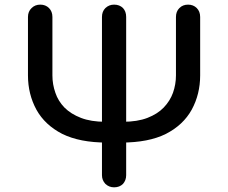

<svg xmlns="http://www.w3.org/2000/svg" viewBox="-20 -801 976 821"><path d="M466.8 -191.4Q468.8 -212.9 474.6 -280.3Q482.4 -280.3 505.9 -280.3Q567.4 -280.3 610.4 -296.9Q653.3 -313.5 679.7 -340.8Q707 -369.1 719.7 -404.3Q732.4 -440.4 732.4 -478.5Q732.4 -562.5 732.4 -728.5Q732.4 -752 747.1 -766.6Q761.7 -781.2 784.2 -781.2Q806.6 -781.2 821.3 -766.6Q835.9 -752 835.9 -728.5Q835.9 -645.5 835.9 -478.5Q835.9 -398.4 799.8 -332Q763.7 -266.6 689.5 -228.5Q615.2 -191.4 499 -191.4Q488.3 -191.4 466.8 -191.4ZM436.5 -191.4Q321.3 -191.4 246.1 -228.5Q171.9 -266.6 135.7 -332Q99.6 -398.4 99.6 -478.5Q99.6 -562.5 99.6 -728.5Q99.6 -752 115.2 -766.6Q129.9 -781.2 152.3 -781.2Q174.8 -781.2 189.5 -766.6Q204.1 -752 204.1 -728.5Q204.1 -645.5 204.1 -478.5Q204.1 -440.4 216.8 -404.3Q228.5 -369.1 255.9 -340.8Q283.2 -313.5 326.2 -296.9Q369.1 -280.3 429.7 -280.3Q440.4 -280.3 460.9 -280.3Q462.9 -257.8 468.8 -191.4Q460.9 -191.4 436.5 -191.4ZM467.8 0Q446.3 0 430.7 -14.6Q416 -30.3 416 -51.8Q416 -277.3 416 -728.5Q416 -752 430.7 -766.6Q446.3 -781.2 467.8 -781.2Q491.2 -781.2 505.9 -766.6Q519.5 -752 519.5 -728.5Q519.5 -502.9 519.5 -51.8Q519.5 -30.3 505.9 -14.6Q491.2 0 467.8 0Z"/></svg>

Font: Abed
Style: Bold
Weight: 700
Designer: Johan Aakerlund
Version: Version 3.105